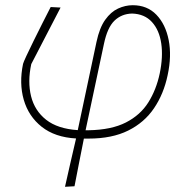

<svg xmlns="http://www.w3.org/2000/svg" viewBox="-20 -523 728 737"><path d="M229.5 194Q240 148 250.2 102.5Q260.5 57 272 8.5Q191 4 140.2 -36.2Q89.5 -76.5 71.2 -140Q53 -203.5 68.5 -278Q70 -284 81.2 -308.2Q92.5 -332.5 109 -366Q125.5 -399.5 143 -434.2Q160.5 -469 174.5 -496L212.5 -494Q183.5 -438 154.8 -382.8Q126 -327.5 100 -277Q85.5 -209.5 99.2 -153.8Q113 -98 157.2 -63.2Q201.5 -28.5 278.5 -23.5L350.5 -362.5Q362 -416.5 383.8 -447Q405.5 -477.5 433.2 -490.2Q461 -503 489.5 -503Q545 -503 580.2 -466.5Q615.5 -430 627.5 -369.2Q639.5 -308.5 623.5 -234.5Q608.5 -162.5 571.2 -107.5Q534 -52.5 472 -21.8Q410 9 320 9H302Q292 58.5 283.5 102.2Q275 146 266 192ZM379 -354.5 308.5 -23H320Q408 -24.5 463.5 -53Q519 -81.5 549.5 -130.2Q580 -179 593 -240.5Q606.5 -304.5 599 -356Q591.5 -407.5 563.2 -438.5Q535 -469.5 487 -471Q446.5 -470 419.2 -443.5Q392 -417 379 -354.5Z"/></svg>

Font: Commissioner Loud Thin
Style: Italic
Weight: 100
Italic angle: -12°
Designer: Kostas Bartsokas
Foundry: Kostas Bartsokas
Version: Version 1.000; ttfautohint (v1.8.3)